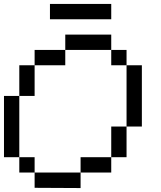

<svg xmlns="http://www.w3.org/2000/svg" viewBox="-20 -943 809 964"><path d="M230.8 -846.2V-923.1H538.5V-846.2ZM153.8 0V-76.9H384.6V1.2ZM76.9 -76.9V-153.8H153.8V-76.9ZM384.6 -76.9V-153.8H538.5V-76.9ZM538.5 -153.8V-307.7H615.4V-153.8ZM0 -153.8V-461.5H76.9V-153.8ZM76.9 -461.5V-615.4H153.8V-461.5ZM615.4 -307.7V-615.4H692.3V-307.7ZM153.8 -615.4V-692.3H307.7V-615.4ZM538.5 -615.4V-692.3H615.4V-615.4ZM307.7 -692.3V-769.2H538.5V-692.3Z"/></svg>

Font: Mintsoda - Lime Green 13x16
Style: Regular
Weight: 400
Designer: Mintsoda-15
Version: Version 1.0